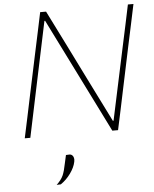

<svg xmlns="http://www.w3.org/2000/svg" viewBox="-64 -766 884 1101"><g transform="rotate(-5 378.5 -215.5)"><path d="M58 0Q71 -60.5 83 -117Q94.5 -173.5 108.5 -238.5L158 -472.5Q172.5 -539.5 184.5 -596.5Q196.5 -653.5 209 -713H243Q295 -609 344.5 -509.8Q394 -410.5 441 -315L570 -56H574L663 -473Q677.5 -540 689.5 -596.5Q701.5 -653 714 -713H746Q733.5 -653.5 721.5 -596.8Q709.5 -540 695 -473L645.5 -238Q631.5 -173 620 -116.5Q608 -60 595 0H562Q518.5 -87.5 470 -185Q421.5 -282.5 363 -400L233 -661H229L140 -238Q126 -172 114.5 -116.5Q103 -61 90 0ZM217 282Q245 255.5 255.5 231.2Q266 207 274 165Q277 153 279.5 140.5Q282 128 285 116L306 115Q319.5 115.5 326.5 128.5Q330.5 136.5 330.5 146.5Q330.5 152.5 329 159Q322.5 191 298 225Q273.5 259 241 281Z"/></g></svg>

Font: Heraclito Thin
Style: Italic
Weight: 100
Italic angle: -12°
Designer: Kostas Bartsokas (font) & Cristiano Sobral (main changes)
Foundry: Kostas Bartsokas (font) & Cristiano Sobral (main changes)
Version: Version 1.00;July 8, 2020;FontCreator 13.0.0.2655 64-bit